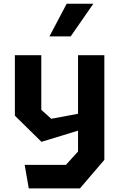

<svg xmlns="http://www.w3.org/2000/svg" viewBox="-20 -838 660 1058"><path d="M138.5 200H420.5L555 43V-534H410V-211L262.5 -183.5L207.5 -233V-534H62V-200.5L208.5 -56.5L410 -118V-3L343 70.5H116ZM369.5 -637.5H252.5L347.5 -817.5H494.5Z"/></svg>

Font: Monaspace Krypton
Style: Bold
Weight: 700
Designer: Riley Cran & the Lettermatic Team
Foundry: Lettermatic
Version: Version 1.200 (Monaspace Krypton)